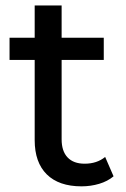

<svg xmlns="http://www.w3.org/2000/svg" viewBox="-20 -666 455 692"><path d="M105 -160.9V-646.3H202.1V-164.1Q202.1 -121.1 223.6 -98.6Q245 -76 285 -76Q329.3 -76 359 -100.3L389.3 -30.6Q368 -12.6 337.5 -3.5Q307 5.6 273.7 5.6Q192.3 5.6 148.6 -37.5Q105 -80.6 105 -160.9ZM14.4 -529.9H354V-450H14.4Z"/></svg>

Font: iiserrat Thin
Style: Regular
Weight: 100
Designer: Akira Ohta
Foundry: Akira Ohta
Version: Version 1.200;Glyphs 3.3.1 (3343)